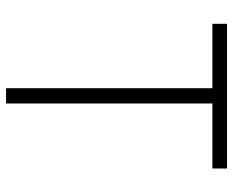

<svg xmlns="http://www.w3.org/2000/svg" viewBox="-86 -664 750 617"><g transform="rotate(90 288.5 -355.0)"><path d="M56 -710H521V-663H312V0H263V-663H56Z"/></g></svg>

Font: Synthetic Light
Style: Regular
Weight: 300
Designer: Santiago Orozco
Foundry: Typemade
Version: Version 2.000; ttfautohint (v1.8.4.7-5d5b)